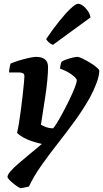

<svg xmlns="http://www.w3.org/2000/svg" viewBox="-20 -803 549 1023"><path d="M89 200Q73 192 57 179.5Q41 167 30.5 156Q20 145 20 140Q20 128 36.5 109Q53 90 80.5 66.5Q108 43 139.5 17Q171 -9 203 -36Q177 -42 152 -50Q127 -58 106 -69.5Q85 -81 71 -95Q76 -116 81.5 -150Q87 -184 92 -222.5Q97 -261 101 -297.5Q105 -334 107.5 -360.5Q110 -387 110 -396Q110 -409 102 -413Q94 -417 80 -417H28Q28 -422 29.5 -432Q31 -442 33 -451.5Q35 -461 36 -464Q51 -471 78 -479.5Q105 -488 132 -494Q159 -500 173 -500Q202 -500 219 -487Q236 -474 236 -446Q236 -416 232 -374Q228 -332 221 -287Q214 -242 208 -202.5Q202 -163 198 -138Q208 -133 220 -128Q232 -123 243 -121Q254 -119 261 -119Q265 -119 279 -141Q293 -163 311.5 -197Q330 -231 348 -268Q366 -305 377.5 -334Q389 -363 389 -375Q389 -381 381.5 -389Q374 -397 361 -406.5Q348 -416 332 -424Q316 -432 300 -437Q300 -445 303 -458Q306 -471 308 -474Q316 -480 333 -486Q350 -492 367 -496Q384 -500 391 -500Q401 -500 419.5 -491Q438 -482 459 -469.5Q480 -457 494.5 -444.5Q509 -432 509 -426Q509 -400 494.5 -361Q480 -322 460 -285Q424 -221 379 -159Q334 -97 287.5 -38Q241 21 200.5 78.5Q160 136 134 191ZM262 -564Q250 -568 239.5 -578Q229 -588 226 -595Q263 -650 297.5 -692.5Q332 -735 358 -759Q384 -783 396 -783Q408 -783 422.5 -772Q437 -761 448.5 -744Q460 -727 462 -710Z"/></svg>

Font: Texturina 12pt ExtraBold
Style: Italic
Weight: 800
Italic angle: -11°
Designer: Guillermo Torres Carreño
Foundry: Omnibus-Type
Version: Version 1.002